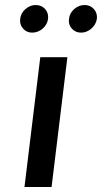

<svg xmlns="http://www.w3.org/2000/svg" viewBox="-20 -745 406 765"><path d="M77.5 0 140.5 -517H248.5L185.5 0ZM108 -615Q86 -615 71.8 -631.2Q57.5 -647.5 60.5 -670Q63 -693 81.5 -709Q100 -725 122 -725Q145.5 -725 159.8 -709Q174 -693 171.5 -670Q168.5 -647 150 -631Q131.5 -615 108 -615ZM303 -615Q280.5 -615 266 -631.2Q251.5 -647.5 255 -670Q257.5 -693.5 276 -709.2Q294.5 -725 317 -725Q339.5 -725 354 -709Q368.5 -693 366 -670Q362.5 -647 344 -631Q325.5 -615 303 -615Z"/></svg>

Font: Expletus Sans Medium
Style: Italic
Weight: 500
Italic angle: -7°
Version: Version 7.500